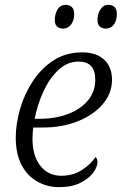

<svg xmlns="http://www.w3.org/2000/svg" viewBox="-20 -762 508 792"><path d="M223 10Q175 10 134 -13Q93 -36 69 -81.5Q45 -127 45 -194Q45 -250 62.5 -311.5Q80 -373 115 -426.5Q150 -480 201 -513Q252 -546 319 -546Q377 -546 409.5 -516Q442 -486 442 -433Q442 -377 404 -332.5Q366 -288 301.5 -262Q237 -236 156 -236H117Q116 -227 115 -214Q114 -201 114 -190Q114 -119 146.5 -78Q179 -37 233 -37Q280 -37 316.5 -60Q353 -83 374 -114Q382 -108 382 -94Q382 -73 364 -49Q346 -25 311 -7.5Q276 10 223 10ZM143 -272Q208 -272 260 -291.5Q312 -311 342.5 -347.5Q373 -384 373 -434Q373 -508 304 -508Q258 -508 221 -473.5Q184 -439 159 -384.5Q134 -330 123 -272ZM417 -644Q402 -644 392 -652.5Q382 -661 382 -680Q382 -704 394 -723Q406 -742 427 -742Q443 -742 452.5 -733Q462 -724 462 -705Q462 -677 449.5 -660.5Q437 -644 417 -644ZM241 -644Q225 -644 215.5 -652.5Q206 -661 206 -680Q206 -704 217.5 -723Q229 -742 251 -742Q266 -742 276 -733Q286 -724 286 -705Q286 -677 273 -660.5Q260 -644 241 -644Z"/></svg>

Font: Noto Serif Light
Style: Italic
Weight: 300
Italic angle: -12°
Designer: Monotype Design Team
Foundry: Monotype Imaging Inc.
Version: Version 2.013